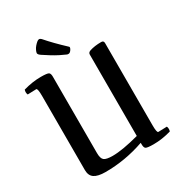

<svg xmlns="http://www.w3.org/2000/svg" viewBox="-215 -1063 1126 1214"><g transform="rotate(-30 347.5 -456.0)"><path d="M269 -917Q318 -860 393 -790Q397 -787 397 -783Q397 -778 392.5 -770Q388 -762 382 -756.5Q376 -751 369 -751Q364 -751 360 -752Q343 -759 316 -772.5Q289 -786 262 -803Q235 -820 216 -832.5Q197 -845 197 -855Q197 -862 203 -875Q209 -888 218 -898.5Q227 -909 236.5 -917Q246 -925 253 -925Q261 -925 269 -917ZM585 -713Q603 -713 603 -695V-95Q603 -40 614 -40L677 -42Q681 -34 681 -23Q681 -15 678 -6Q611 13 550 13Q504 13 493 6Q482 -1 483 -30V-36Q344 13 199 13Q143 13 117 -5Q91 -23 91 -63V-605Q91 -660 80 -660L17 -658Q13 -666 13 -677Q13 -685 16 -694Q83 -713 144 -713Q190 -713 201 -706Q212 -699 211 -670V-118Q211 -78 227 -65.5Q243 -53 289 -53Q361 -53 483 -86V-680Q483 -695 500 -701Q536 -713 585 -713Z"/></g></svg>

Font: Federant
Style: Medium
Weight: 500
Designer: Cyreal (www.cyreal.org)
Foundry: Cyreal (www.cyreal.org)
Version: Version 1.010